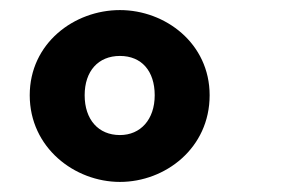

<svg xmlns="http://www.w3.org/2000/svg" viewBox="-20 -730 561 381"><path d="M218 -369C308 -369 396 -436 396 -541C396 -644 308 -710 218 -710C127 -710 39 -644 39 -541C39 -437 128 -369 218 -369ZM218 -462C175 -462 148 -493 148 -541C148 -589 175 -619 218 -619C261 -619 287 -589 287 -541C287 -493 259 -462 218 -462Z"/></svg>

Font: Fira Sans
Style: Bold
Weight: 700
Designer: Carrois Corporate & Edenspiekermann AG
Foundry: Carrois Corporate GbR & Edenspiekermann AG
Version: Version 4.203